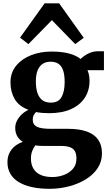

<svg xmlns="http://www.w3.org/2000/svg" viewBox="-20 -884 670 1173"><path d="M283 269.5Q221.5 269.5 173.8 258.8Q126 248 93 227.5Q60 207 42.8 176.8Q25.5 146.5 25.5 107Q25.5 75 37.8 50.2Q50 25.5 71.5 8.5Q93 -8.5 120 -17.5Q95.5 -32 84.2 -53.8Q73 -75.5 73 -103Q73 -124.5 83.2 -145.5Q93.5 -166.5 111.8 -184.2Q130 -202 154 -213Q95 -235 69.5 -279.2Q44 -323.5 44 -381Q44 -440 78.5 -482.2Q113 -524.5 170 -546.8Q227 -569 294 -569Q356 -569 400.2 -557.5Q444.5 -546 473 -523.5Q485 -538 514.8 -554.5Q544.5 -571 580 -571H615V-455H514.5Q518.5 -446.5 521.2 -436.5Q524 -426.5 525.5 -415.5Q527 -404.5 527 -392.5Q527.5 -332.5 498.5 -287.5Q469.5 -242.5 414.2 -217.5Q359 -192.5 280.5 -192.5Q258 -192.5 238 -194.2Q218 -196 200.5 -199.5Q190.5 -190 185.2 -179Q180 -168 180 -153.5Q180 -122.5 205.2 -109.8Q230.5 -97 290.5 -97H395.5Q464.5 -97 510.5 -80.5Q556.5 -64 579.8 -30.5Q603 3 603 53Q603 103.5 576.5 143.5Q550 183.5 504.2 211.5Q458.5 239.5 401.2 254.5Q344 269.5 283 269.5ZM300 197.5Q336 197.5 369.5 185.2Q403 173 425 148Q447 123 447 85Q447 57.5 438 40.5Q429 23.5 407.8 15.5Q386.5 7.5 349 7.5H238Q227 7.5 216.2 6.5Q205.5 5.5 196 4Q185 18.5 177 38.2Q169 58 169 84.5Q169 119 183 144.2Q197 169.5 225.8 183.5Q254.5 197.5 300 197.5ZM290.5 -257Q337 -257 356 -291Q375 -325 375 -382.5Q375 -426 365.8 -453.5Q356.5 -481 337.5 -494Q318.5 -507 289.5 -507Q260 -507 240 -493.5Q220 -480 209.5 -453.2Q199 -426.5 199 -386.5Q199 -346 208.5 -317Q218 -288 238 -272.5Q258 -257 290.5 -257ZM153.5 -614.5 102.5 -654 252.5 -863.5H341.5L491.5 -653L439.5 -614.5L297 -761Z"/></svg>

Font: Merriweather 20pt ExtraBold
Style: Regular
Weight: 800
Version: Version 2.100